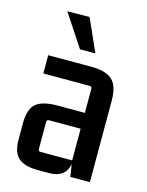

<svg xmlns="http://www.w3.org/2000/svg" viewBox="-109 -768 644 843"><g transform="rotate(15 213.0 -346.0)"><path d="M196 8H146Q86 8 58 -16.5Q30 -41 30 -101V-173Q30 -238 59 -263Q88 -288 157 -288H293V-216H138Q127 -216 127 -206V-83Q127 -72 138 -72H281V-398Q281 -408 270 -408H60V-491H250Q320 -492 350.5 -465Q381 -438 381 -371V0H292L281 -72L287 -91Q287 -43 266 -17.5Q245 8 196 8ZM91 -699 188 -552H258L192 -700Z"/></g></svg>

Font: Gemunu Libre ExtraLight SemiBold
Style: Regular
Weight: 600
Version: Version 1.100